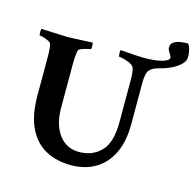

<svg xmlns="http://www.w3.org/2000/svg" viewBox="-111 -887 1030 1008"><g transform="rotate(15 404.0 -383.0)"><path d="M718.8 -675.8Q718.8 -681.6 708 -698.2Q697.3 -713.9 697.3 -726.6Q697.3 -771.5 789.1 -771.5Q795.9 -764.6 801.8 -744.6Q807.6 -724.6 807.6 -705.1Q807.6 -681.6 788.6 -662.6Q769.5 -643.6 739.3 -628.9Q709 -614.3 675.8 -606.4Q639.6 -597.7 624 -578.1Q610.4 -561.5 610.4 -506.8V-284.2Q610.4 -189.5 578.6 -125Q546.9 -60.5 490.2 -27.8Q433.6 4.9 359.4 4.9Q280.3 4.9 220.7 -27.8Q161.1 -60.5 128.4 -128.9Q95.7 -197.3 95.7 -303.7V-509.8Q95.7 -572.3 87.9 -585.9Q85 -590.8 72.8 -596.7Q60.5 -602.5 47.4 -606.4Q34.2 -610.4 27.3 -610.4Q23.4 -610.4 23.4 -627Q23.4 -644.5 25.4 -646.5Q160.2 -640.6 167 -640.6Q186.5 -640.6 303.7 -646.5Q306.6 -637.7 306.6 -628.9Q306.6 -610.4 302.7 -610.4Q296.9 -610.4 282.2 -606.4Q267.6 -602.5 253.9 -597.2Q240.2 -591.8 239.3 -586.9Q232.4 -560.5 232.4 -503.9V-272.5Q232.4 -182.6 272.9 -127.9Q313.5 -73.2 382.8 -73.2Q455.1 -73.2 501.5 -120.6Q547.9 -168 547.9 -279.3V-511.7Q547.9 -567.4 535.2 -582Q529.3 -588.9 514.2 -595.7Q499 -602.5 482.9 -606.4Q466.8 -610.4 459 -610.4Q456.1 -610.4 455.1 -618.2Q454.1 -626 454.1 -634.8Q454.1 -643.6 456.1 -646.5Q545.9 -638.7 585 -638.7Q640.6 -638.7 679.7 -648.4Q718.8 -658.2 718.8 -675.8Z"/></g></svg>

Font: Crimson Text Bold
Style: Bold
Weight: 700
Designer: Sebastian Kosch
Foundry: Sebastian Kosch
Version: Version 1.10 July 1, 2025